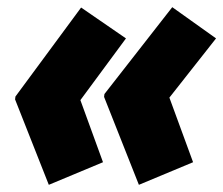

<svg xmlns="http://www.w3.org/2000/svg" viewBox="-20 -548 622 535"><path d="M518 -96 452 -276 582 -441 460 -528 271 -286 270 -278 367 -33ZM267 -96 204 -269 331 -441 206 -527 23 -279 22 -271 116 -33Z"/></svg>

Font: Noto Sans Display SemiCondensed Black
Style: Italic
Weight: 900
Width: 4
Designer: Monotype Design team
Foundry: Monotype Imaging Inc.
Version: 1.000